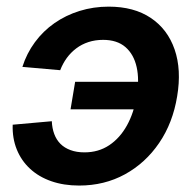

<svg xmlns="http://www.w3.org/2000/svg" viewBox="-20 -559 601 590"><path d="M223.1 11.2Q175.8 11.2 137.5 -2.2Q99.1 -15.6 72.3 -40.5Q45.4 -65.4 31.5 -99.9Q17.6 -134.3 19 -175.8L139.2 -186.5Q140.1 -165 146.7 -147.2Q153.3 -129.4 165.8 -116.9Q178.2 -104.5 196.8 -97.7Q215.3 -90.8 239.7 -90.8Q282.7 -90.8 315.7 -112.8Q348.6 -134.8 370.1 -173.6Q391.6 -212.4 399.9 -263.2Q408.7 -314 399.9 -353Q391.1 -392.1 365.5 -414.3Q339.8 -436.5 296.9 -436.5Q272.5 -436.5 251.7 -429.7Q231 -422.9 214.4 -410.4Q197.8 -397.9 185.3 -380.9Q172.9 -363.8 165 -343.3L48.8 -353.5Q62 -395 87.2 -429.2Q112.3 -463.4 147.2 -487.8Q182.1 -512.2 224.6 -525.4Q267.1 -538.6 314 -538.6Q391.6 -538.6 443.4 -503.9Q495.1 -469.2 516.6 -407Q538.1 -344.7 524.4 -263.2Q511.2 -181.6 469.2 -119.9Q427.2 -58.1 364 -23.4Q300.8 11.2 223.1 11.2ZM406.7 -223.1H196.8L210.9 -307.6H420.9Z"/></svg>

Font: Inter 24pt SemiBold
Style: Italic
Weight: 600
Italic angle: -9.3988°
Designer: Rasmus Andersson
Foundry: rsms
Version: Version 4.001;git-66647c0bb